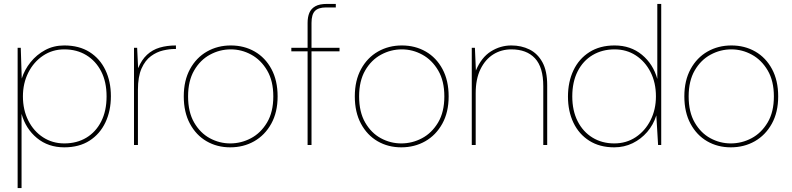

<svg xmlns="http://www.w3.org/2000/svg" viewBox="-20 -740 4040 980"><path d="M70 220V-496H86L91 -339Q105 -384 136 -422.5Q167 -461 210.5 -484.5Q254 -508 308 -508Q384 -508 437 -474.5Q490 -441 518 -382.5Q546 -324 546 -249Q546 -174 518 -115Q490 -56 437 -22Q384 12 308 12Q226 12 168.5 -35.5Q111 -83 90 -159V220ZM308 -8Q372 -8 420.5 -37Q469 -66 496.5 -120Q524 -174 524 -248Q524 -322 496.5 -375.5Q469 -429 420.5 -458.5Q372 -488 308 -488Q248 -488 200 -456Q152 -424 124.5 -369.5Q97 -315 97 -248Q97 -179 124.5 -124.5Q152 -70 200 -39Q248 -8 308 -8Z M664 0V-496H680L685 -392Q703 -435 730.5 -460.5Q758 -486 795 -497Q832 -508 878 -508V-490H872Q845 -490 812.5 -482.5Q780 -475 750.5 -453.5Q721 -432 702.5 -390.5Q684 -349 684 -281V0Z M1155 12Q1088 12 1034.5 -19Q981 -50 949.5 -108.5Q918 -167 918 -248Q918 -329 950 -387.5Q982 -446 1036.5 -477Q1091 -508 1158 -508Q1226 -508 1280 -477Q1334 -446 1365.5 -387.5Q1397 -329 1397 -248Q1397 -167 1364.5 -108.5Q1332 -50 1277.5 -19Q1223 12 1155 12ZM1155 -8Q1211 -8 1261 -34.5Q1311 -61 1343 -114.5Q1375 -168 1375 -248Q1375 -327 1343.5 -380.5Q1312 -434 1262.5 -461Q1213 -488 1158 -488Q1102 -488 1052 -461Q1002 -434 971 -380.5Q940 -327 940 -248Q940 -168 971 -114.5Q1002 -61 1051 -34.5Q1100 -8 1155 -8Z M1550 0V-623Q1550 -653 1559 -674.5Q1568 -696 1589.5 -708Q1611 -720 1648 -720H1694V-702H1644Q1605 -702 1587.5 -684Q1570 -666 1570 -623V0ZM1467 -478V-496H1713V-478Z M2028 12Q1961 12 1907.5 -19Q1854 -50 1822.5 -108.5Q1791 -167 1791 -248Q1791 -329 1823 -387.5Q1855 -446 1909.5 -477Q1964 -508 2031 -508Q2099 -508 2153 -477Q2207 -446 2238.5 -387.5Q2270 -329 2270 -248Q2270 -167 2237.5 -108.5Q2205 -50 2150.5 -19Q2096 12 2028 12ZM2028 -8Q2084 -8 2134 -34.5Q2184 -61 2216 -114.5Q2248 -168 2248 -248Q2248 -327 2216.5 -380.5Q2185 -434 2135.5 -461Q2086 -488 2031 -488Q1975 -488 1925 -461Q1875 -434 1844 -380.5Q1813 -327 1813 -248Q1813 -168 1844 -114.5Q1875 -61 1924 -34.5Q1973 -8 2028 -8Z M2388 0V-496H2404L2409 -380Q2437 -447 2485.5 -477.5Q2534 -508 2590 -508Q2641 -508 2682.5 -487.5Q2724 -467 2748.5 -422.5Q2773 -378 2773 -305V0H2753V-300Q2753 -397 2710.5 -442.5Q2668 -488 2590 -488Q2539 -488 2498 -462.5Q2457 -437 2432.5 -387Q2408 -337 2408 -264V0Z M3115 12Q3041 12 2988 -21.5Q2935 -55 2907 -113.5Q2879 -172 2879 -247Q2879 -322 2907 -381Q2935 -440 2988.5 -474Q3042 -508 3117 -508Q3199 -508 3256.5 -460.5Q3314 -413 3335 -337V-720H3355V0H3339L3330 -151Q3315 -103 3283.5 -66.5Q3252 -30 3209 -9Q3166 12 3115 12ZM3115 -8Q3177 -8 3225 -40Q3273 -72 3300.5 -126.5Q3328 -181 3328 -248Q3328 -318 3300.5 -372Q3273 -426 3225.5 -457Q3178 -488 3117 -488Q3054 -488 3005 -459Q2956 -430 2928.5 -376Q2901 -322 2901 -248Q2901 -175 2928.5 -121Q2956 -67 3004.5 -37.5Q3053 -8 3115 -8Z M3710 12Q3643 12 3589.5 -19Q3536 -50 3504.5 -108.5Q3473 -167 3473 -248Q3473 -329 3505 -387.5Q3537 -446 3591.5 -477Q3646 -508 3713 -508Q3781 -508 3835 -477Q3889 -446 3920.5 -387.5Q3952 -329 3952 -248Q3952 -167 3919.5 -108.5Q3887 -50 3832.5 -19Q3778 12 3710 12ZM3710 -8Q3766 -8 3816 -34.5Q3866 -61 3898 -114.5Q3930 -168 3930 -248Q3930 -327 3898.5 -380.5Q3867 -434 3817.5 -461Q3768 -488 3713 -488Q3657 -488 3607 -461Q3557 -434 3526 -380.5Q3495 -327 3495 -248Q3495 -168 3526 -114.5Q3557 -61 3606 -34.5Q3655 -8 3710 -8Z"/></svg>

Font: DM Sans 24pt Thin
Style: Regular
Weight: 250
Designer: Colophon Foundry, Jonny Pinhorn
Foundry: Colophon Foundry
Version: Version 4.004;gftools[0.9.30]